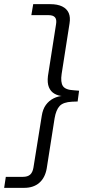

<svg xmlns="http://www.w3.org/2000/svg" viewBox="-78 -725 445 925"><path d="M-58 180 -50 127H32Q55 127 67 116.5Q79 106 83 83L123 -166Q128 -199 143 -219.5Q158 -240 180 -251Q202 -262 225 -263V-262Q203 -263 184.5 -273.5Q166 -284 157.5 -305Q149 -326 153 -359L192 -608Q196 -631 187 -641.5Q178 -652 156 -652H73L82 -705H164Q199 -705 221.5 -694Q244 -683 253 -662.5Q262 -642 257 -612L219 -369Q213 -329 225 -310.5Q237 -292 278 -290L303 -288L296 -236L269 -235Q227 -233 209.5 -214.5Q192 -196 185 -155L147 87Q139 132 111 156Q83 180 39 180Z"/></svg>

Font: Nunito Sans 10pt Light
Style: Italic
Weight: 300
Italic angle: -9°
Designer: Vernon Adams
Foundry: Vernon Adams
Version: Version 3.101;gftools[0.9.27]